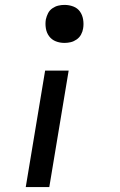

<svg xmlns="http://www.w3.org/2000/svg" viewBox="-20 -548 490 783"><path d="M243 -373Q224 -373 207.5 -379.5Q191 -386 180.5 -400Q170 -414 167 -432.5Q164 -451 167 -469Q170 -482 176 -494Q182 -506 193.5 -514Q205 -522 217.5 -525Q230 -528 243 -528Q262 -528 279 -521.5Q296 -515 306 -501Q316 -487 319 -468.5Q322 -450 319 -432Q317 -419 310.5 -407Q304 -395 292.5 -387Q281 -379 268.5 -376Q256 -373 243 -373ZM85 215 164 -260H260L181 215Z"/></svg>

Font: Iosevka Etoile Medium
Style: Italic
Weight: 500
Italic angle: -9°
Designer: Belleve Invis
Foundry: Belleve Invis
Version: Version 22.1.2; ttfautohint (v1.8.4)